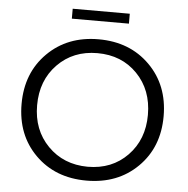

<svg xmlns="http://www.w3.org/2000/svg" viewBox="-59 -938 999 1022"><g transform="rotate(5 440.0 -427.5)"><path d="M61 -352Q61 -518 167.5 -624Q274 -730 440 -730Q607 -730 713.5 -624Q820 -518 820 -352Q820 -186 713.5 -80.5Q607 25 440 25Q273 25 167 -80.5Q61 -186 61 -352ZM144 -352Q144 -220 227.5 -135Q311 -50 440 -49Q570 -49 653 -134.5Q736 -220 736 -352Q736 -485 653 -570.5Q570 -656 440 -656Q311 -656 227.5 -570.5Q144 -485 144 -352ZM593 -827H288V-880H593Z"/></g></svg>

Font: Metropolitano
Style: Regular
Weight: 400
Designer: Fonts by Alex Slobzheninov & Chris M. Simpson / Changes by Cristiano Sobral
Foundry: Fonts by Alex Slobzheninov & Chris M. Simpson / Changes by Cristiano Sobral
Version: Version 1.00;August 30, 2020;FontCreator 13.0.0.2681 64-bit